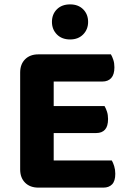

<svg xmlns="http://www.w3.org/2000/svg" viewBox="-20 -854 587 876"><path d="M155 2Q117 2 94.5 -20.5Q72 -43 72 -81V-523Q72 -561 94.5 -583.5Q117 -606 155 -606H486Q492 -596 497 -581Q502 -566 502 -547Q502 -514 487.5 -498Q473 -482 447 -482H225V-370H457Q463 -360 468 -345Q473 -330 473 -311Q473 -278 459 -262.5Q445 -247 419 -247H225V-122H490Q496 -112 501 -96Q506 -80 506 -61Q506 -28 491.5 -13Q477 2 452 2ZM382 -754Q382 -720 359.5 -697Q337 -674 300 -674Q262 -674 239.5 -697Q217 -720 217 -754Q217 -789 239.5 -811.5Q262 -834 300 -834Q337 -834 359.5 -811.5Q382 -789 382 -754Z"/></svg>

Font: Baloo 2
Style: Bold
Weight: 700
Designer: Sarang Kulkarni and Ek Type
Foundry: Ek Type
Version: Version 1.640;hotconv 1.0.111;makeotfexe 2.5.65597; ttfautoh